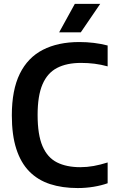

<svg xmlns="http://www.w3.org/2000/svg" viewBox="-20 -968 598 998"><path d="M384 9.5Q303.5 9.5 240 -11.2Q176.5 -32 132.2 -77Q88 -122 64.8 -194Q41.5 -266 41.5 -368.5Q41.5 -500.5 83 -584.8Q124.5 -669 203 -709.2Q281.5 -749.5 392.5 -749.5Q431 -749.5 468 -745Q505 -740.5 539.5 -731.5V-623Q505 -632.5 471 -636.8Q437 -641 401 -641Q327 -641 276.8 -615Q226.5 -589 201 -529.8Q175.5 -470.5 175.5 -370.5Q175.5 -267.5 201 -208.2Q226.5 -149 276 -124Q325.5 -99 397.5 -99Q432 -99 466.8 -105.2Q501.5 -111.5 539.5 -123.5V-15.5Q507.5 -4 466.8 2.8Q426 9.5 384 9.5ZM287.5 -800 369 -948H501L400 -800Z"/></svg>

Font: Encode Sans SC SemiCondensed SemiBold
Style: Regular
Weight: 600
Width: 4
Designer: Multiple Designers
Foundry: Impallari Type
Version: Version 3.002